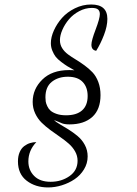

<svg xmlns="http://www.w3.org/2000/svg" viewBox="-20 -739 605 846"><path d="M321.8 -30.8Q321.8 -52.7 310.8 -72Q299.8 -91.3 282.5 -106.4Q265.1 -121.6 244.1 -136Q223.1 -150.4 201.9 -166Q180.7 -181.6 163.3 -198.7Q146 -215.8 135 -239.3Q124 -262.7 124 -290Q124 -346.7 166.5 -388.4Q209 -430.2 284.2 -430.2Q300.3 -430.2 308.1 -429.2Q287.1 -440.9 277.1 -447Q267.1 -453.1 250.2 -465.8Q233.4 -478.5 225.3 -489Q217.3 -499.5 210.7 -515.4Q204.1 -531.2 204.1 -548.8Q204.1 -575.2 217.5 -605Q231 -634.8 253.4 -660.2Q275.9 -685.5 310.1 -702.4Q344.2 -719.2 381.8 -719.2Q453.1 -719.2 453.1 -655.8Q453.1 -623.5 438 -584.5Q422.9 -545.4 403.8 -515.1Q382.8 -518.6 382.8 -542Q382.8 -560.5 401.4 -609.1Q419.9 -657.7 419.9 -676.8Q419.9 -690.4 411.9 -697.3Q403.8 -704.1 384.8 -704.1Q356 -704.1 328.9 -689.7Q301.8 -675.3 283.7 -653.8Q265.6 -632.3 254.9 -607.7Q244.1 -583 244.1 -562Q244.1 -542.5 253.9 -526.9Q263.7 -511.2 279.5 -499.5Q295.4 -487.8 314.5 -476.3Q333.5 -464.8 352.5 -450.9Q371.6 -437 387.5 -420.4Q403.3 -403.8 413.1 -377.9Q422.9 -352.1 422.9 -319.8Q422.9 -256.3 386.5 -223.6Q350.1 -190.9 286.1 -190.9Q273.9 -190.9 265.6 -192.4Q257.3 -193.8 252.7 -195.8Q248 -197.8 238 -202.1Q228 -206.5 217.8 -210Q224.6 -202.6 243.9 -191.4Q263.2 -180.2 282.7 -168Q302.2 -155.8 321.8 -139.6Q341.3 -123.5 353.8 -100.3Q366.2 -77.1 366.2 -49.8Q366.2 -19 350.1 7.3Q334 33.7 308.6 50.8Q283.2 67.9 252.7 77.4Q222.2 86.9 191.9 86.9Q136.2 86.9 97.7 57.4Q59.1 27.8 59.1 -27.8Q59.1 -51.3 66.7 -68.6Q74.2 -85.9 86.7 -95.2Q99.1 -104.5 112.5 -108.6Q126 -112.8 140.1 -112.8Q105 -76.2 105 -27.8Q105 10.3 130.4 36.1Q155.8 62 203.1 62Q250.5 62 286.1 37.1Q321.8 12.2 321.8 -30.8ZM271 -231Q317.4 -231 341.8 -252.7Q366.2 -274.4 366.2 -315.9Q366.2 -355 344.2 -377.9Q322.3 -400.9 278.8 -400.9Q236.8 -400.9 208.5 -378.7Q180.2 -356.4 180.2 -310.1Q180.2 -300.8 181.4 -292.2Q182.6 -283.7 188 -271.7Q193.4 -259.8 202.6 -251.5Q211.9 -243.2 229.5 -237.1Q247.1 -231 271 -231Z"/></svg>

Font: Dancing Script OT
Style: Regular
Weight: 400
Foundry: Pablo Impallari. www.impallari.com
Version: Version 1.000